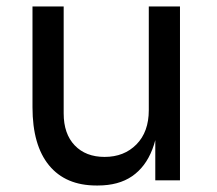

<svg xmlns="http://www.w3.org/2000/svg" viewBox="-20 -555 668 591"><path d="M281 16H277Q182 16 131 -46Q80 -108 80 -225V-535H176V-206Q176 -143 210 -107.5Q244 -72 302 -72Q362 -72 400 -110.5Q438 -149 438 -216V-535H534V0H458V-229H470Q470 -150 449 -95.5Q428 -41 386.5 -12.5Q345 16 281 16Z"/></svg>

Font: Sora Variable
Style: Regular
Weight: 400
Designer: Jonathan Barnbrook, Julián Moncada
Foundry: Barnbrook Fonts
Version: Version 2.000